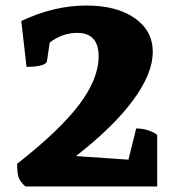

<svg xmlns="http://www.w3.org/2000/svg" viewBox="-20 -675 642 695"><path d="M72 0Q53 -17 47.5 -32.5Q42 -48 42 -82Q195 -202 266 -295.5Q337 -389 337 -471Q337 -556 259 -556Q206 -556 160 -521L150 -454Q149 -444 129 -438.5Q109 -433 76 -433L57 -599Q176 -655 292 -655Q402 -655 467.5 -609.5Q533 -564 533 -487Q533 -409 462 -312.5Q391 -216 255 -110L445 -97L473 -210Q516 -210 549 -187V0Z"/></svg>

Font: Petrona Black
Style: Regular
Weight: 900
Designer: Ringo R. Seeber
Foundry: Ringo R. Seeber
Version: Version 2.001; ttfautohint (v1.8.3)